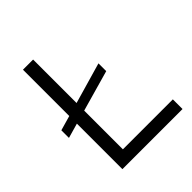

<svg xmlns="http://www.w3.org/2000/svg" viewBox="-176 -742 856 856"><g transform="rotate(-45 252.0 -313.5)"><path d="M484 -61V0H105V-287L35 -267V-315L105 -335V-627H169V-353L363 -409V-360L169 -305V-61Z"/></g></svg>

Font: Blinker Light
Style: Regular
Weight: 300
Designer: Juergen Huber
Foundry: supertype
Version: Version 1.017;hotconv 1.0.117;makeotfexe 2.5.65602